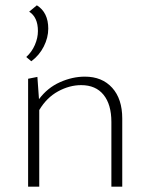

<svg xmlns="http://www.w3.org/2000/svg" viewBox="-20 -704 567 724"><path d="M98 -473 79 -489Q100 -508 111.5 -534.5Q123 -561 123 -587Q123 -639 90 -660L119 -684Q162 -657 162 -596Q162 -562 145 -528.5Q128 -495 98 -473ZM441 -257V0H400V-244Q400 -310 370.5 -346.5Q341 -383 286 -383Q242 -383 199 -359.5Q156 -336 128 -289V0H86V-407L121 -414L127 -330Q159 -373 206 -394Q253 -415 300 -415Q365 -415 403 -373Q441 -331 441 -257Z"/></svg>

Font: Ysabeau Infant Light
Style: Regular
Weight: 300
Designer: Christian Thalmann (Catharsis Fonts)
Version: Version 0.003